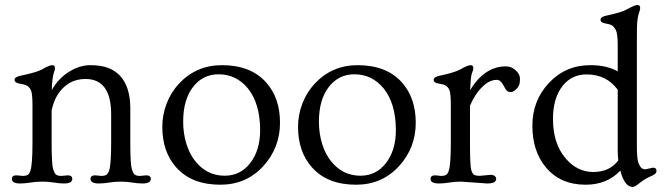

<svg xmlns="http://www.w3.org/2000/svg" viewBox="-20 -718 2623 759"><path d="M59.1 7.3Q26.9 7.3 26.9 -10.7Q26.9 -24.9 44.9 -24.9L70.8 -22.5Q82 -22.5 89.4 -26.6Q96.7 -30.8 100.6 -44.4Q108.4 -69.3 108.4 -154.8V-300.8Q108.4 -350.1 101.8 -362.5Q95.2 -375 85.9 -379.6Q76.7 -384.3 57.1 -387.5Q37.6 -390.6 37.6 -402.8Q37.6 -414.1 62.5 -418.9Q125.5 -432.1 146.5 -443.8Q175.3 -460.4 186.3 -460.4Q197.3 -460.4 197.3 -449.2Q197.3 -443.8 195.3 -438Q186 -414.6 184.6 -362.3Q212.4 -409.7 254.2 -435.1Q295.9 -460.4 336.7 -460.4Q377.4 -460.4 405.8 -450.2Q434.1 -439.9 454.1 -418.9Q495.1 -375 495.1 -289.6V-154.8Q495.1 -69.3 501 -50Q506.8 -30.8 514.2 -26.6Q521.5 -22.5 532.7 -22.5L558.1 -24.9Q576.2 -24.9 576.2 -10.7Q576.2 7.3 543.5 7.3Q524.4 7.3 503.2 3.7Q481.9 0 457.8 0Q433.6 0 411.6 3.7Q389.6 7.3 370.6 7.3Q337.9 7.3 337.9 -10.7Q337.9 -24.9 356 -24.9L381.3 -22.5Q392.6 -22.5 399.9 -26.6Q407.2 -30.8 411.6 -44.4Q419.4 -68.8 419.4 -154.8V-266.1Q419.4 -405.8 317.9 -405.8Q246.1 -405.8 206.1 -340.8Q191.9 -316.9 184.1 -282.2V-154.8Q184.1 -69.3 189.9 -50Q195.8 -30.8 203.1 -26.6Q210.4 -22.5 221.7 -22.5L247.6 -24.9Q265.6 -24.9 265.6 -10.7Q265.6 7.3 233.4 7.3Q214.8 7.3 194.1 3.7Q173.3 0 147.5 0Q121.6 0 99.9 3.7Q78.1 7.3 59.1 7.3Z M621.6 -216.8Q621.6 -264.2 638.7 -308.6Q655.8 -353 687 -386.7Q755.4 -460.4 857.4 -460.4Q970.7 -460.4 1031.7 -392.6Q1086.9 -331.1 1086.9 -232.9Q1086.9 -133.8 1021 -61.5Q953.6 12.2 851.1 12.2Q737.8 12.2 677.2 -55.7Q621.6 -117.2 621.6 -216.8ZM704.1 -237.3Q704.1 -189.5 717.3 -147.9Q730.5 -106.4 753.4 -79.1Q798.8 -23.4 868.2 -23.4Q929.7 -23.4 968.3 -72.3Q1008.3 -123 1008.3 -203.1Q1008.3 -309.1 959.5 -369.1Q913.6 -424.3 844.2 -424.3Q782.7 -424.3 744.1 -375.5Q704.1 -324.7 704.1 -237.3Z M1158.2 -216.8Q1158.2 -264.2 1175.3 -308.6Q1192.4 -353 1223.6 -386.7Q1292 -460.4 1394 -460.4Q1507.3 -460.4 1568.4 -392.6Q1623.5 -331.1 1623.5 -232.9Q1623.5 -133.8 1557.6 -61.5Q1490.2 12.2 1387.7 12.2Q1274.4 12.2 1213.9 -55.7Q1158.2 -117.2 1158.2 -216.8ZM1240.7 -237.3Q1240.7 -189.5 1253.9 -147.9Q1267.1 -106.4 1290 -79.1Q1335.4 -23.4 1404.8 -23.4Q1466.3 -23.4 1504.9 -72.3Q1544.9 -123 1544.9 -203.1Q1544.9 -309.1 1496.1 -369.1Q1450.2 -424.3 1380.9 -424.3Q1319.3 -424.3 1280.8 -375.5Q1240.7 -324.7 1240.7 -237.3Z M1714.8 7.3Q1682.1 7.3 1682.1 -10.7Q1682.1 -24.9 1700.2 -24.9L1724.6 -22.5Q1735.8 -22.5 1743.2 -26.6Q1750.5 -30.8 1754.4 -44.4Q1762.2 -69.3 1762.2 -154.8V-300.8Q1762.2 -350.6 1756.1 -363Q1750 -375.5 1741.5 -380.1Q1732.9 -384.8 1713.6 -387.7Q1694.3 -390.6 1694.3 -402.8Q1694.3 -414.1 1719.2 -418.9Q1777.3 -431.2 1799.3 -443.4Q1829.1 -460.4 1840.1 -460.4Q1851.1 -460.4 1851.1 -449.2Q1851.1 -443.8 1848.9 -438Q1846.7 -432.1 1844.2 -423.8Q1840.3 -407.2 1838.4 -361.3Q1880.9 -432.6 1940.9 -450.2Q1958.5 -455.6 1980.2 -455.6Q2002 -455.6 2018.8 -439.9Q2035.6 -424.3 2035.6 -406.7Q2035.6 -389.2 2031.7 -380.9Q2027.8 -372.6 2022 -366.7Q2009.3 -354 1999.3 -354Q1989.3 -354 1983.9 -359.1Q1978.5 -364.3 1971.7 -377.9Q1959.5 -402.3 1944.3 -402.3Q1929.2 -402.3 1915.5 -395.8Q1901.9 -389.2 1888.2 -376Q1858.4 -348.1 1837.9 -300.3V-154.8Q1837.9 -62 1843 -45.7Q1848.1 -29.3 1855.7 -26.1Q1863.3 -22.9 1876.5 -22.9L1919.9 -26.9Q1929.7 -26.9 1935.5 -22.2Q1941.4 -17.6 1941.4 -10.7Q1941.4 7.3 1905.8 7.3L1802.7 0Q1777.8 0 1755.6 3.7Q1733.4 7.3 1714.8 7.3Z M2432.1 -43.5Q2379.9 12.2 2294.9 12.2Q2195.3 12.2 2137.7 -56.6Q2084.5 -121.1 2084.5 -220.7Q2084.5 -320.3 2149.9 -390.1Q2215.8 -460.4 2314 -460.4Q2378.4 -460.4 2421.9 -436V-539.1Q2421.9 -585 2414.6 -598.9Q2407.2 -612.8 2398.9 -617.7Q2390.6 -622.6 2372.3 -625.5Q2354 -628.4 2354 -640.6Q2354 -651.9 2378.9 -656.7Q2437.5 -668.9 2459.5 -681.6Q2489.3 -698.2 2499.5 -698.2Q2510.7 -698.2 2510.7 -687Q2510.7 -681.6 2508.8 -675.8Q2498.5 -649.4 2498 -608.9Q2497.6 -568.4 2497.6 -543V-143.1Q2497.6 -89.4 2503.9 -73.7Q2510.3 -58.1 2516.6 -53.5Q2522.9 -48.8 2531.7 -48.8L2561 -55.2Q2575.2 -55.2 2575.2 -42.5Q2575.2 -35.2 2569.1 -30.3Q2563 -25.4 2548.3 -19Q2533.7 -12.7 2523.9 -5.9Q2514.2 1 2506.8 6.8Q2490.2 21 2481 21Q2449.2 21 2432.1 -43.5ZM2421.9 -363.3Q2377.4 -423.8 2298.8 -423.8Q2239.7 -423.8 2204.1 -378.4Q2166 -330.6 2166 -247.6Q2166 -150.9 2215.3 -92.8Q2261.2 -38.1 2325.2 -38.1Q2390.1 -38.1 2424.3 -84Q2421.9 -102.1 2421.9 -126Z"/></svg>

Font: Ovo
Style: Regular
Weight: 400
Designer: Nicole Fally
Foundry: Sorkin Type Co.
Version: Version 1.001